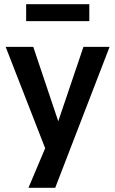

<svg xmlns="http://www.w3.org/2000/svg" viewBox="-20 -718 550 918"><path d="M116 180 212 -47V32L7 -494H139L266 -116H251L379 -494H504L244 180ZM105 -617V-698H407V-617Z"/></svg>

Font: Nunito Sans 10pt SemiCondensed
Style: Bold
Weight: 700
Width: 4
Designer: Vernon Adams
Foundry: Vernon Adams
Version: Version 3.101;gftools[0.9.27]